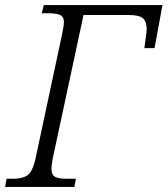

<svg xmlns="http://www.w3.org/2000/svg" viewBox="-37 -734 658 754"><path d="M-17 0 -11 -32H15Q50 -32 70 -45Q90 -58 102 -109L205 -591Q209 -609 211.5 -624Q214 -639 214 -647Q214 -669 198.5 -675.5Q183 -682 150 -682H127L135 -714H601L570 -545H530Q532 -561 535.5 -586Q539 -611 539 -619Q539 -648 525 -661.5Q511 -675 470 -675H291L170 -111Q165 -86 165 -72Q165 -46 180.5 -39Q196 -32 223 -32H261L255 0Z"/></svg>

Font: Noto Serif Light
Style: Italic
Weight: 300
Italic angle: -12°
Designer: Monotype Design Team
Foundry: Monotype Imaging Inc.
Version: Version 2.013